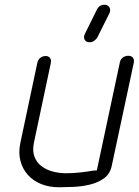

<svg xmlns="http://www.w3.org/2000/svg" viewBox="-20 -790 584 809"><path d="M485 -527Q487 -539 497 -547Q507 -555 520 -555Q534 -555 540 -547Q546 -539 544 -527L451 -92Q444 -57 418 -38.5Q392 -20 358 -12Q324 -4 288.5 -2.5Q253 -1 228 -1Q187 -1 153.5 -14.5Q120 -28 97.5 -53Q75 -78 66 -112.5Q57 -147 66 -189L137 -524Q140 -538 149.5 -546Q159 -554 173 -554Q184 -554 190.5 -546Q197 -538 194 -524L123 -189Q116 -155 125 -130.5Q134 -106 154 -90.5Q174 -75 201.5 -67.5Q229 -60 259 -60Q287 -60 319 -63.5Q351 -67 371 -71Q373 -71 379.5 -71.5Q386 -72 388 -72ZM388 -749Q398 -770 420 -770Q434 -770 440.5 -760Q447 -750 442 -736L390 -632Q385 -624 376.5 -618Q368 -612 358 -612Q342 -612 336.5 -623Q331 -634 338 -648Z"/></svg>

Font: VDS
Style: Thin Italic
Weight: 100
Width: 0
Designer: artmaker
Foundry: artmaker
Version: Version 1.000 2012 initial release